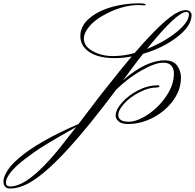

<svg xmlns="http://www.w3.org/2000/svg" viewBox="-410 -736 1158 1141"><path d="M-374.5 350.1Q-374.5 372.1 -349.1 372.1Q-242.7 372.1 -63 153.3L42.5 19Q-145.5 124 -210.4 170.9Q-275.4 217.8 -306.6 246.1Q-337.9 274.4 -356.4 301.8Q-375 328.1 -374.5 350.1ZM712.9 -651.9Q712.9 -665 697.3 -665Q641.1 -665 463.4 -445.3Q565.4 -485.8 639.2 -545.4Q712.9 -605 712.9 -651.9ZM-349.6 384.3Q-389.6 384.3 -389.6 340.3Q-389.6 318.4 -368.2 281.7Q-346.7 245.1 -294.9 201.2Q-180.7 103.5 56.6 1L183.6 -166Q318.4 -337.4 372.6 -400.4Q320.3 -390.6 271.5 -390.6Q174.8 -390.6 121.1 -426.8Q67.4 -462.9 67.4 -521.5Q67.4 -580.1 118.2 -625Q192.4 -689.9 328.6 -710Q371.6 -716.3 413.6 -716.3Q455.6 -716.3 455.6 -708Q455.6 -704.1 449.2 -704.1L414.1 -706.1Q312 -706.1 202.1 -643.6Q133.8 -605 103.5 -554.7Q88.4 -529.8 88.4 -505.9Q88.9 -460.4 141.6 -431.6Q194.3 -402.8 259.8 -402.8Q325.2 -402.8 390.1 -420.9Q569.8 -629.4 650.9 -665Q674.8 -675.8 692.4 -675.8Q710 -675.8 719.2 -667Q728.5 -658.2 728.5 -646.5Q728.5 -582.5 643.6 -516.6Q558.6 -450.7 439.9 -416L395.5 -358.9L321.8 -259.3Q457.5 -377.4 568.8 -377.4Q620.1 -377.4 642.6 -346.2Q665 -314.5 665.5 -276.4Q665.5 -203.1 619.6 -139.6Q573.7 -76.2 501 -37.6Q427.7 1 349.6 1Q312.5 1 294.9 -14.6Q277.3 -30.3 277.3 -48.8Q277.3 -84 315.4 -127Q353.5 -169.9 411.1 -199.2Q468.8 -229 527.3 -229Q537.6 -229.5 537.6 -222.7Q537.6 -215.8 517.1 -215.8Q473.6 -215.8 418.9 -188Q364.3 -160.2 328.6 -121.1Q293 -82 293 -52.7Q293 -12.7 355.5 -12.7Q404.3 -12.7 469.2 -55.7Q533.7 -98.6 578.6 -165.5Q623.5 -231.9 623.5 -298.3Q623.5 -342.8 590.3 -358.4Q579.1 -363.3 558.6 -363.3Q511.7 -363.3 431.6 -317.9Q351.6 -272.5 280.3 -203.1Q-39.6 226.1 -213.9 337.4Q-287.1 384.3 -349.6 384.3Z"/></svg>

Font: PinyonScript
Style: Regular
Weight: 400
Designer: Nicole Fally
Foundry: Nicole Fally
Version: Version 1.005